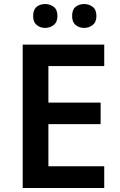

<svg xmlns="http://www.w3.org/2000/svg" viewBox="-20 -1029 598 956"><path d="M499 -93H93V-807H499V-700H221V-518H481V-411H221V-201H499ZM145 -949Q145 -981 162.5 -995Q180 -1009 205 -1009Q229 -1009 247.5 -995Q266 -981 266 -949Q266 -919 247.5 -904.5Q229 -890 205 -890Q180 -890 162.5 -904.5Q145 -919 145 -949ZM339 -949Q339 -981 356.5 -995Q374 -1009 399 -1009Q423 -1009 441.5 -995Q460 -981 460 -949Q460 -919 441.5 -904.5Q423 -890 399 -890Q374 -890 356.5 -904.5Q339 -919 339 -949Z"/></svg>

Font: Noto Sans Telugu UI SemiBold
Style: Regular
Weight: 600
Designer: Jelle Bosma - Monotype Design Team
Foundry: Monotype Imaging Inc.
Version: Version 2.005; ttfautohint (v1.8.4.7-5d5b)